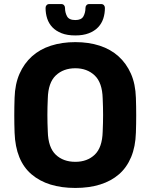

<svg xmlns="http://www.w3.org/2000/svg" viewBox="-20 -918 743 948"><path d="M352 -743Q312 -743 284 -754Q256 -765 238.5 -783.5Q221 -802 213 -826.5Q205 -851 205 -879Q205 -887 210 -892.5Q215 -898 224 -898H282Q291 -898 296 -892.5Q301 -887 301 -879Q301 -856 311 -837.5Q321 -819 352 -819Q382 -819 392 -837.5Q402 -856 402 -879Q402 -887 407 -892.5Q412 -898 421 -898H479Q488 -898 493 -892.5Q498 -887 498 -879Q498 -851 490 -826.5Q482 -802 464.5 -783.5Q447 -765 419 -754Q391 -743 352 -743ZM352 10Q215 10 136 -57Q57 -124 52 -263Q49 -348 52 -435Q54 -503 76.5 -554Q99 -605 138 -640Q177 -675 231.5 -692.5Q286 -710 352 -710Q418 -710 472 -692.5Q526 -675 565 -640Q604 -605 626.5 -554Q649 -503 651 -435Q654 -348 651 -263Q649 -194 627.5 -142.5Q606 -91 567.5 -57.5Q529 -24 474.5 -7Q420 10 352 10ZM352 -119Q411 -119 448 -154.5Q485 -190 487 -268Q489 -313 489 -350.5Q489 -388 487 -432Q485 -510 447.5 -545.5Q410 -581 352 -581Q293 -581 255.5 -545.5Q218 -510 216 -432Q214 -388 214 -350.5Q214 -313 216 -268Q218 -190 255 -154.5Q292 -119 352 -119Z"/></svg>

Font: Fz Rubik SemBd
Style: Regular
Weight: 600
Designer: Hubert and Fischer
Foundry: Hubert and Fischer
Version: Vit hóa bi FontZin.com